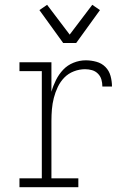

<svg xmlns="http://www.w3.org/2000/svg" viewBox="-20 -779 540 799"><path d="M61 0V-37H154V-483H61V-520H194V-397Q201 -422 213 -446Q225 -470 243 -489Q261 -508 286 -518Q311 -528 337 -528Q359 -528 381 -522Q403 -516 418.5 -500.5Q434 -485 440 -463Q446 -441 446 -419H406Q406 -434 402 -448Q398 -462 387.5 -472.5Q377 -483 363 -487Q349 -491 334 -491Q310 -491 287 -482Q264 -473 247.5 -456Q231 -439 220.5 -417Q210 -395 204 -371.5Q198 -348 196 -324Q194 -300 194 -276V-37H306V0ZM243 -600 144 -737 176 -759 270 -635 364 -759 396 -737 297 -600Z"/></svg>

Font: Iosevka Curly Slab Extralight
Style: Regular
Weight: 200
Monospace: yes
Designer: Belleve Invis
Foundry: Belleve Invis
Version: Version 22.1.2; ttfautohint (v1.8.4)